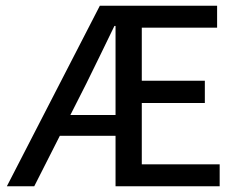

<svg xmlns="http://www.w3.org/2000/svg" viewBox="-20 -653 838 673"><path d="M4 0 330 -633H741V-556H477V-370H698V-292H477V-77H750V0H385V-562H381Q356 -511 331.5 -460Q307 -409 282 -359L100 0ZM149 -177V-250H438V-177Z"/></svg>

Font: Narnoor
Style: Regular
Weight: 400
Designer: S. Sridhar Murthy
Foundry: SIL International
Version: Version 3.000